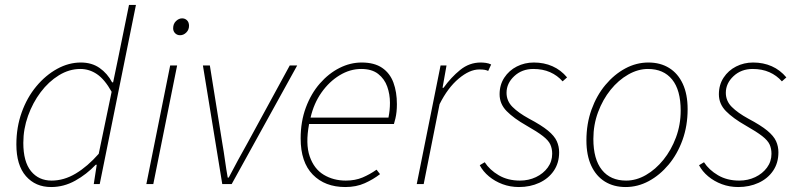

<svg xmlns="http://www.w3.org/2000/svg" viewBox="-20 -742 3222 774"><path d="M186 12Q123 12 84.5 -32Q46 -76 46 -160Q46 -229 67.5 -289Q89 -349 126.5 -394Q164 -439 210.5 -464.5Q257 -490 306 -490Q350 -490 381.5 -468Q413 -446 432 -410H436L456 -506L500 -722H528L382 0H358L370 -78H366Q329 -39 283 -13.5Q237 12 186 12ZM188 -14Q238 -14 285.5 -42.5Q333 -71 378 -122L430 -372Q402 -422 371 -443Q340 -464 304 -464Q259 -464 217.5 -438.5Q176 -413 144 -370.5Q112 -328 93 -275Q74 -222 74 -166Q74 -90 105 -52Q136 -14 188 -14Z M570 0 666 -478H694L598 0ZM706 -600Q694 -600 686 -608Q678 -616 678 -628Q678 -646 689.5 -657Q701 -668 714 -668Q726 -668 734 -660Q742 -652 742 -638Q742 -622 731 -611Q720 -600 706 -600Z M876 0 798 -478H826L876 -166Q882 -132 887 -95.5Q892 -59 898 -26H902Q920 -61 939.5 -96.5Q959 -132 978 -166L1148 -478H1178L914 0Z M1372 12Q1290 12 1241 -38Q1192 -88 1192 -184Q1192 -252 1213 -308.5Q1234 -365 1269.5 -405.5Q1305 -446 1348.5 -468Q1392 -490 1438 -490Q1489 -490 1520.5 -468.5Q1552 -447 1566 -409Q1580 -371 1580 -322Q1580 -306 1578.5 -291.5Q1577 -277 1574 -264.5Q1571 -252 1568 -242H1226Q1211 -162 1228.5 -111.5Q1246 -61 1285 -37.5Q1324 -14 1374 -14Q1412 -14 1441.5 -26.5Q1471 -39 1498 -58L1512 -40Q1485 -19 1450.5 -3.5Q1416 12 1372 12ZM1232 -268H1546Q1549 -283 1550.5 -297.5Q1552 -312 1552 -328Q1552 -362 1541 -393Q1530 -424 1504.5 -444Q1479 -464 1436 -464Q1391 -464 1349 -438.5Q1307 -413 1276 -369Q1245 -325 1232 -268Z M1660 0 1756 -478H1780L1764 -388H1768Q1798 -430 1835 -460Q1872 -490 1918 -490Q1927 -490 1938.5 -488.5Q1950 -487 1960 -482L1948 -456Q1942 -459 1934 -460.5Q1926 -462 1912 -462Q1873 -462 1829 -425Q1785 -388 1752 -322L1688 0Z M2072 12Q2037 12 2006 0.5Q1975 -11 1951 -31Q1927 -51 1914 -76L1934 -88Q1954 -57 1990.5 -35.5Q2027 -14 2076 -14Q2111 -14 2140.5 -28Q2170 -42 2188 -66.5Q2206 -91 2206 -122Q2206 -143 2198.5 -159.5Q2191 -176 2168.5 -193.5Q2146 -211 2102 -236Q2051 -265 2022.5 -294Q1994 -323 1994 -362Q1994 -400 2013 -429Q2032 -458 2063.5 -474Q2095 -490 2132 -490Q2173 -490 2207 -475Q2241 -460 2266 -430L2248 -414Q2227 -438 2197.5 -451Q2168 -464 2130 -464Q2084 -464 2053 -435Q2022 -406 2022 -368Q2022 -335 2046 -311Q2070 -287 2112 -264Q2163 -237 2189 -215.5Q2215 -194 2224.5 -173Q2234 -152 2234 -128Q2234 -85 2212.5 -53.5Q2191 -22 2154 -5Q2117 12 2072 12Z M2502 12Q2454 12 2418.5 -10Q2383 -32 2363.5 -74Q2344 -116 2344 -176Q2344 -243 2364.5 -300Q2385 -357 2420.5 -399.5Q2456 -442 2500.5 -466Q2545 -490 2594 -490Q2642 -490 2677.5 -468Q2713 -446 2732.5 -404Q2752 -362 2752 -302Q2752 -235 2731.5 -178Q2711 -121 2675.5 -78.5Q2640 -36 2595.5 -12Q2551 12 2502 12ZM2504 -14Q2545 -14 2584 -36.5Q2623 -59 2654.5 -98Q2686 -137 2705 -188Q2724 -239 2724 -296Q2724 -379 2689.5 -421.5Q2655 -464 2592 -464Q2552 -464 2512.5 -441.5Q2473 -419 2441.5 -380Q2410 -341 2391 -290Q2372 -239 2372 -182Q2372 -100 2406.5 -57Q2441 -14 2504 -14Z M2956 12Q2921 12 2890 0.5Q2859 -11 2835 -31Q2811 -51 2798 -76L2818 -88Q2838 -57 2874.5 -35.5Q2911 -14 2960 -14Q2995 -14 3024.5 -28Q3054 -42 3072 -66.5Q3090 -91 3090 -122Q3090 -143 3082.5 -159.5Q3075 -176 3052.5 -193.5Q3030 -211 2986 -236Q2935 -265 2906.5 -294Q2878 -323 2878 -362Q2878 -400 2897 -429Q2916 -458 2947.5 -474Q2979 -490 3016 -490Q3057 -490 3091 -475Q3125 -460 3150 -430L3132 -414Q3111 -438 3081.5 -451Q3052 -464 3014 -464Q2968 -464 2937 -435Q2906 -406 2906 -368Q2906 -335 2930 -311Q2954 -287 2996 -264Q3047 -237 3073 -215.5Q3099 -194 3108.5 -173Q3118 -152 3118 -128Q3118 -85 3096.5 -53.5Q3075 -22 3038 -5Q3001 12 2956 12Z"/></svg>

Font: Source Sans Variable
Style: Italic
Weight: 200
Italic angle: -11°
Designer: Paul D. Hunt
Foundry: Adobe Systems Incorporated
Version: Version 3.006;hotconv 1.0.111;makeotfexe 2.5.65597